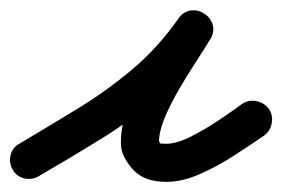

<svg xmlns="http://www.w3.org/2000/svg" viewBox="-57 -313 556 378"><path d="M19 34Q5 42 -10 38Q-25 34 -32 21Q-40 7 -36 -8Q-32 -23 -19 -30Q40 -65 96.5 -99.5Q153 -134 203.5 -176.5Q254 -219 294 -276Q305 -291 319.5 -292.5Q334 -294 345 -286Q357 -279 361.5 -265Q366 -251 357 -236Q345 -216 328 -190Q311 -164 294.5 -135.5Q278 -107 267 -80.5Q256 -54 256 -33Q256 -33 256 -33Q256 -34 255 -34Q255 -37 254.5 -38Q254 -39 254 -39Q254 -39 253 -40Q253 -41 253 -41Q258 -32 258 -31Q258 -30 271 -30Q291 -30 319.5 -44.5Q348 -59 375.5 -77.5Q403 -96 419 -108Q419 -108 419 -108Q419 -108 419 -108Q432 -117 447.5 -114Q463 -111 472 -99Q481 -86 478 -70.5Q475 -55 463 -46Q438 -29 405 -7.5Q372 14 337 29.5Q302 45 271 45Q240 45 220.5 33.5Q201 22 187 -5Q187 -5 187 -6Q186 -7 186 -7Q181 -18 181 -33Q181 -73 200.5 -116Q220 -159 246 -199.5Q272 -240 293 -274Q302 -290 317 -291Q332 -292 344 -284Q356 -277 361 -263Q366 -249 356 -234Q312 -171 258 -124.5Q204 -78 143.5 -40.5Q83 -3 19 34Q19 34 19 34Q19 34 19 34Z"/></svg>

Font: FRB American Cursive Guidelines Arrows Extrabold
Style: Bold Italic
Weight: 800
Italic angle: -25°
Version: Version 2.0;Modular Font Editor K font №1